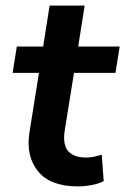

<svg xmlns="http://www.w3.org/2000/svg" viewBox="-20 -655 447 685"><path d="M258 10Q160 10 116 -43.5Q72 -97 85 -182L119 -395H25L40 -489H134L157 -635H282L259 -489H407L392 -395H244L211 -190Q203 -138 223.5 -115.5Q244 -93 287 -93Q302 -93 316 -96Q330 -99 343 -103L350 -9Q334 0 308 5Q282 10 258 10Z"/></svg>

Font: Nunito Sans
Style: Bold Italic
Weight: 700
Italic angle: -9°
Designer: Vernon Adams
Foundry: Vernon Adams
Version: Version 3.006; ttfautohint (v1.8.3)